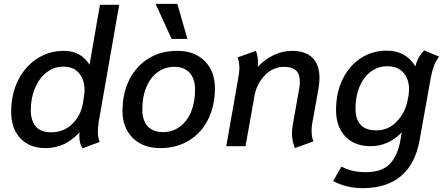

<svg xmlns="http://www.w3.org/2000/svg" viewBox="-20 -759 2301 997"><path d="M392 -53Q392 -65 393 -72Q319 10 217 10Q133 10 85.5 -41Q38 -92 38 -178Q38 -270 74 -342Q110 -414 172.5 -454.5Q235 -495 312 -495Q400 -495 445 -423L499 -734H599L493 -129Q488 -94 488 -75Q488 -45 498 -22L409 11Q392 -12 392 -53ZM411 -225 416 -259Q419 -276 419 -292Q419 -344 391 -378.5Q363 -413 309 -413Q261 -413 222.5 -383.5Q184 -354 162 -302.5Q140 -251 140 -187Q140 -133 165.5 -102.5Q191 -72 245 -72Q311 -72 355.5 -115.5Q400 -159 411 -225Z M616 -183Q616 -274 651.5 -345Q687 -416 751.5 -455.5Q816 -495 901 -495Q990 -495 1043 -442Q1096 -389 1096 -301Q1096 -210 1061 -139.5Q1026 -69 961.5 -29.5Q897 10 812 10Q722 10 669 -43Q616 -96 616 -183ZM993 -293Q993 -350 964.5 -381Q936 -412 886 -412Q837 -412 799 -384.5Q761 -357 740 -307Q719 -257 719 -192Q719 -133 747 -103Q775 -73 826 -73Q875 -73 913 -100.5Q951 -128 972 -178Q993 -228 993 -293ZM788 -739H901L953 -557H871Z M1496 -67Q1496 -87 1501 -115L1533 -295Q1537 -315 1537 -336Q1537 -375 1516.5 -393.5Q1496 -412 1455 -412Q1398 -412 1355 -367.5Q1312 -323 1301 -259L1255 0H1155L1218 -358Q1223 -386 1223 -406Q1223 -434 1214 -461L1309 -495Q1320 -466 1320 -429Q1320 -418 1319 -412Q1353 -450 1400.5 -472.5Q1448 -495 1496 -495Q1567 -495 1603 -458.5Q1639 -422 1639 -354Q1639 -326 1633 -294L1601 -116Q1598 -98 1598 -81Q1598 -46 1608 -25L1511 10Q1496 -28 1496 -67Z M1710 181 1753 106Q1806 135 1878 135Q1964 135 2004.5 92Q2045 49 2059 -30L2066 -72Q2035 -38 1993.5 -19Q1952 0 1905 0Q1821 0 1773 -50.5Q1725 -101 1725 -187Q1725 -276 1758.5 -346Q1792 -416 1852 -456Q1912 -496 1988 -496Q2088 -496 2137 -414Q2143 -440 2155.5 -461.5Q2168 -483 2183 -497L2260 -465Q2243 -442 2233.5 -417.5Q2224 -393 2217 -356L2159 -32Q2137 92 2062.5 155Q1988 218 1863 218Q1779 218 1710 181ZM2096 -236 2101 -261Q2104 -279 2104 -297Q2104 -349 2074.5 -382Q2045 -415 1990 -415Q1943 -415 1905.5 -387Q1868 -359 1847 -309Q1826 -259 1826 -196Q1826 -82 1934 -82Q1997 -82 2040.5 -128Q2084 -174 2096 -236Z"/></svg>

Font: Niramit Medium
Style: Italic
Weight: 500
Italic angle: -10°
Designer: Katatrad Aksorn Co.,Ltd.
Foundry: Cadson Demak Co.,Ltd.
Version: Version 1.000; ttfautohint (v1.6)